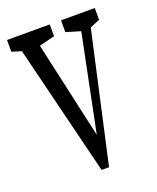

<svg xmlns="http://www.w3.org/2000/svg" viewBox="-120 -648 588 718"><g transform="rotate(-20 174.5 -289.0)"><path d="M160.2 0 17.6 -577.6H88.4L195.8 -95.7H180.7L185.1 -114.3L279.3 -577.6H318.4L189.9 0ZM-5.9 -530.8V-577.6H164.1V-530.8L80.1 -509.8H62.5ZM209 -530.8V-577.6H343.3V-530.8L293.5 -509.8H278.3Z"/></g></svg>

Font: Scarab Serif
Style: Condensed
Weight: 400
Designer: John Roberts
Foundry: Scarab
Version: 1.0